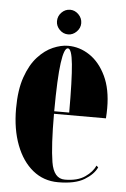

<svg xmlns="http://www.w3.org/2000/svg" viewBox="-50 -705 493 753"><g transform="rotate(5 196.0 -329.0)"><path d="M207 10Q150 10 107.5 -24.5Q65 -59 41.5 -120.8Q18 -182.5 18 -263.5Q18 -337.5 35.8 -388Q53.5 -438.5 81.5 -469Q109.5 -499.5 141 -513Q172.5 -526.5 200 -526.5Q246 -526.5 285.5 -500Q325 -473.5 349.5 -422.2Q374 -371 374 -296.5Q374 -277 372.5 -256H168Q168 -130.5 178.5 -66.5Q189 -2.5 232.5 -2.5Q282.5 -2.5 312 -23Q341.5 -43.5 351.5 -68L359 -62Q346.5 -34 310.2 -12Q274 10 207 10ZM200 -516.5Q185 -516.5 176.8 -456.5Q168.5 -396.5 168 -266H227Q227 -395 221 -455.8Q215 -516.5 200 -516.5ZM196 -571Q176.5 -571 162.2 -585.5Q148 -600 148 -619Q148 -639 162.2 -653.5Q176.5 -668 196 -668Q214.5 -668 229 -653.5Q243.5 -639 243.5 -619Q243.5 -600 229 -585.5Q214.5 -571 196 -571Z"/></g></svg>

Font: Imbue 100pt Black
Style: Regular
Weight: 900
Designer: Tyler Finck
Foundry: Etcetera Type Company
Version: Version 1.102; ttfautohint (v1.8.3)